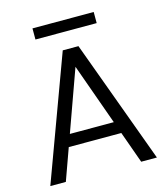

<svg xmlns="http://www.w3.org/2000/svg" viewBox="-124 -955 913 1051"><g transform="rotate(-15 332.0 -429.5)"><path d="M30 0 288 -700H377L634 0H545L332 -595L118 0ZM148 -180 172 -248H489L513 -180ZM159 -796V-859H506V-796Z"/></g></svg>

Font: DM Sans 18pt
Style: Regular
Weight: 400
Designer: Colophon Foundry, Jonny Pinhorn
Foundry: Colophon Foundry
Version: Version 4.004;gftools[0.9.30]